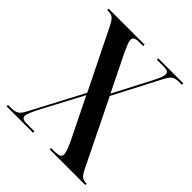

<svg xmlns="http://www.w3.org/2000/svg" viewBox="-196 -842 971 971"><g transform="rotate(45 289.5 -357.0)"><path d="M7 0V-10H27Q55 -10 69.5 -18.5Q84 -27 99 -56L247 -337L91 -653Q76 -684 64 -694Q52 -704 32 -704H23V-714H280V-704H255Q231 -704 221.5 -698.5Q212 -693 212 -681Q212 -671 218.5 -654.5Q225 -638 235 -616L333 -417L437 -617Q449 -640 455.5 -656Q462 -672 462 -683Q462 -694 454.5 -699Q447 -704 427 -704H378V-714H557V-704H536Q512 -704 498.5 -695.5Q485 -687 470 -658L339 -406L508 -61Q523 -30 534 -20Q545 -10 564 -10H570V0H315V-10H339Q365 -10 375 -16Q385 -22 385 -34Q385 -53 357 -112L252 -325L138 -110Q125 -85 115.5 -63.5Q106 -42 106 -30Q106 -20 114.5 -15Q123 -10 145 -10H196V0Z"/></g></svg>

Font: Noto Serif Display ExtraCondensed SemiBold
Style: Regular
Weight: 600
Width: 2
Designer: Monotype Design Team
Foundry: Monotype Imaging Inc.
Version: Version 2.009